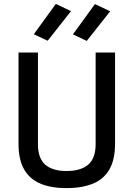

<svg xmlns="http://www.w3.org/2000/svg" viewBox="-20 -958 688 989"><path d="M322.2 10.9Q242.7 10.9 187.9 -12.3Q133 -35.4 104.2 -85.5Q75.4 -135.7 75.4 -217.3V-687.4H175.5V-215.5Q175.5 -142.2 213.3 -109.6Q251.1 -77.1 322.2 -77.1Q395.8 -77.1 434.2 -109.7Q472.6 -142.4 472.6 -215.5V-687.4H572.6V-217.3Q572.6 -136.1 543.8 -85.7Q515.1 -35.4 459.3 -12.3Q403.4 10.9 322.2 10.9ZM426.9 -747.2 355.8 -781 469 -937 547.4 -899.8ZM225.6 -748.2 154.1 -781.6 267.7 -938 345.7 -900.5Z"/></svg>

Font: TitilliumWeb ExtraLight
Style: Regular
Weight: 400
Designer: Mohamed Gaber, Accademia di Belle Arti di Urbino and others
Foundry: Kief Type Foundry, Accademia di Belle Arti di Urbino and others
Version: Version 3.000; ttfautohint (v1.8.2)